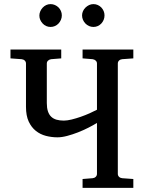

<svg xmlns="http://www.w3.org/2000/svg" viewBox="-20 -911 697 931"><path d="M380.4 0V-43L429.2 -46.9Q438.5 -47.9 444.3 -53.7Q450.2 -59.6 450.2 -67.9V-314.9Q432.1 -303.7 408 -291.5Q383.8 -279.3 357.7 -269Q331.5 -258.8 305.7 -252Q279.8 -245.1 258.8 -245.1Q230 -245.1 202.6 -252.2Q175.3 -259.3 153.8 -276.4Q132.3 -293.5 119.1 -321.8Q106 -350.1 106 -393.1V-603Q106 -611.3 100.1 -617.2Q94.2 -623 85 -624L30.8 -627.9V-670.9H276.9V-627.9L228 -624Q218.8 -622.6 212.9 -616.9Q207 -611.3 207 -603V-411.1Q207 -387.7 212.4 -371.3Q217.8 -355 228.3 -345Q238.8 -335 254.2 -330.6Q269.5 -326.2 289.6 -326.2Q305.7 -326.2 327.4 -331.5Q349.1 -336.9 371.6 -344.7Q394 -352.5 414.8 -361.8Q435.5 -371.1 450.2 -378.9V-603Q450.2 -611.3 444.3 -616.9Q438.5 -622.6 429.2 -624L380.4 -627.9V-670.9H626.5V-627.9L572.3 -624Q563 -623 557.1 -617.2Q551.3 -611.3 551.3 -603V-67.9Q551.3 -59.6 557.1 -53.7Q563 -47.9 572.3 -46.9L626.5 -43V0ZM279.8 -836.4Q279.8 -825.2 275.4 -814.9Q271 -804.7 263.7 -796.9Q256.3 -789.1 246.3 -784.7Q236.3 -780.3 225.1 -780.3Q213.9 -780.3 204.1 -784.7Q194.3 -789.1 187 -796.9Q179.7 -804.7 175.3 -814.5Q170.9 -824.2 170.9 -835.4Q170.9 -846.2 175.3 -856.2Q179.7 -866.2 187 -874Q194.3 -881.8 204.1 -886.5Q213.9 -891.1 225.1 -891.1Q236.3 -891.1 246.3 -886.7Q256.3 -882.3 263.7 -875Q271 -867.7 275.4 -857.7Q279.8 -847.7 279.8 -836.4ZM486.8 -836.4Q486.8 -825.2 482.7 -814.9Q478.5 -804.7 471.2 -796.9Q463.9 -789.1 454.1 -784.7Q444.3 -780.3 433.1 -780.3Q421.9 -780.3 411.9 -784.7Q401.9 -789.1 394.3 -796.9Q386.7 -804.7 382.3 -814.9Q377.9 -825.2 377.9 -836.4Q377.9 -846.7 382.3 -856.7Q386.7 -866.7 394.5 -874.3Q402.3 -881.8 412.1 -886.5Q421.9 -891.1 433.1 -891.1Q444.3 -891.1 454.1 -886.7Q463.9 -882.3 471.2 -874.8Q478.5 -867.2 482.7 -857.2Q486.8 -847.2 486.8 -836.4Z"/></svg>

Font: Charis SIL Cyr
Style: Regular
Weight: 400
Foundry: SIL International
Version: Version 5.000